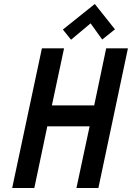

<svg xmlns="http://www.w3.org/2000/svg" viewBox="-20 -942 661 962"><path d="M556 -795 455 -922 295 -794 336 -743 434 -825 492 -744ZM452 -414H240L301 -700H190L41 0H152L217 -309H429L363 0H473L621 -700H512Z"/></svg>

Font: Advent Pro
Style: Bold Italic
Weight: 700
Italic angle: -12°
Designer: VivaRado, Andreas Kalpakidis
Foundry: VivaRado, Andreas Kalpakidis
Version: Version 3.000